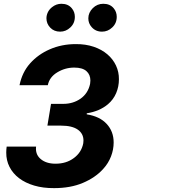

<svg xmlns="http://www.w3.org/2000/svg" viewBox="-20 -966 918 996"><path d="M509.2 -801.8Q475.9 -801.8 455.3 -825.6Q438.2 -844.8 438.2 -870.7Q438.2 -900.6 461.3 -923.7Q484 -946.4 516 -946.4Q550.8 -946.4 570 -922.9Q585.6 -904.1 585.6 -878.6Q585.6 -845.2 562.1 -823.5Q539.4 -801.8 509.2 -801.8ZM291.9 -801.8Q260.3 -801.8 240.4 -822.8Q220.9 -843.4 220.9 -871.1Q220.9 -886.4 227.8 -901.5Q234.7 -916.5 249.6 -928.6Q271.7 -946.4 298.7 -946.4Q333.5 -946.4 352.6 -922.9Q368.3 -904.1 368.3 -878.6Q368.3 -845.2 344.8 -823.5Q322.1 -801.8 291.9 -801.8ZM260.7 9.9Q203.5 10.3 157.3 -3.4Q111.2 -17 78.8 -41.7Q46.5 -66.4 29.3 -100.3Q12.1 -134.2 12.4 -174.7Q12.4 -189.6 14.6 -205.6H167.3Q166.9 -202.8 166.7 -200.1Q166.5 -197.4 166.5 -194.6Q166.5 -161.6 191.1 -141Q219.5 -116.8 268.1 -116.8Q323.9 -116.8 362.9 -146Q402.7 -175.1 411.9 -222.7Q413 -230.1 413 -236.9Q413 -273.1 383.3 -293.7Q353.7 -314.3 296.5 -314.3H225.9L244.7 -427.2H308.6Q359.4 -427.2 398.4 -454.5Q437.1 -482.2 447.4 -531.2Q448.9 -539.4 448.9 -548.3Q448.9 -578.8 428.3 -597.1Q407.7 -615.4 365.1 -615.4Q317.8 -615.4 277 -590.6Q236.5 -566.1 228 -524.1H81.3Q94.8 -590.9 136 -637.1Q178.3 -684.3 238.3 -710.2Q300.1 -737.2 372.9 -737.2Q424.4 -737.6 466.1 -723.4Q507.8 -709.2 536.9 -684.3Q566.1 -659.4 581.7 -626.1Q597.3 -592.7 596.9 -555Q596.9 -516.7 582.6 -483Q568.2 -449.2 540.1 -425.4Q496.8 -388.8 430 -378.2V-372.9Q497.5 -362.2 533.4 -323.2Q569.6 -284.1 569.6 -226.9Q569.6 -190.3 555.9 -154.7Q542.3 -119 514.6 -88.8Q474.4 -44.4 409.4 -17Q345.5 9.9 260.7 9.9Z"/></svg>

Font: Linik Sans
Style: Bold Italic
Weight: 700
Italic angle: 9°
Designer: Fonts by Rasmus Andersson / Changes by Cristiano Sobral with parts from Marc Monis
Foundry: rsms
Version: Version 3.020; ttfautohint (v1.6)